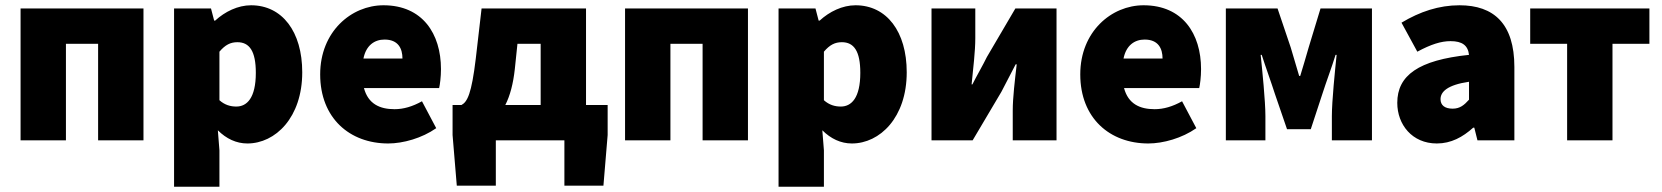

<svg xmlns="http://www.w3.org/2000/svg" viewBox="-20 -532 6300 728"><path d="M58 0H230V-366H352V0H524V-500H58Z M640 176H812V38L806 -38C838 -6 876 12 918 12C1024 12 1126 -86 1126 -258C1126 -412 1050 -512 932 -512C882 -512 833 -488 796 -454H792L780 -500H640ZM876 -128C854 -128 832 -134 812 -152V-336C834 -362 854 -372 880 -372C926 -372 950 -338 950 -256C950 -160 916 -128 876 -128Z M1452 12C1508 12 1580 -8 1634 -46L1580 -148C1544 -128 1510 -118 1476 -118C1420 -118 1376 -138 1360 -198H1645C1648 -210 1652 -240 1652 -270C1652 -404 1582 -512 1434 -512C1312 -512 1194 -412 1194 -250C1194 -84 1306 12 1452 12ZM1358 -310C1368 -360 1400 -382 1438 -382C1490 -382 1506 -348 1506 -310Z M1932 -270 1942 -366H2030V-134H1896C1914 -169 1926 -215 1932 -270ZM1860 0H2120V172H2268L2284 -20V-134H2202V-500H1806L1784 -310C1768 -176 1752 -146 1730 -134H1696V-20L1712 172H1860Z M2350 0H2522V-366H2644V0H2816V-500H2350Z M2932 176H3104V38L3098 -38C3130 -6 3168 12 3210 12C3316 12 3418 -86 3418 -258C3418 -412 3342 -512 3224 -512C3174 -512 3125 -488 3088 -454H3084L3072 -500H2932ZM3168 -128C3146 -128 3124 -134 3104 -152V-336C3126 -362 3146 -372 3172 -372C3218 -372 3242 -338 3242 -256C3242 -160 3208 -128 3168 -128Z M3512 0H3668L3777 -184C3791 -212 3816 -258 3831 -288H3835C3828 -227 3820 -162 3820 -113V0H3986V-500H3830L3722 -316C3708 -287 3682 -242 3667 -212H3664C3670 -272 3678 -338 3678 -387V-500H3512Z M4334 12C4390 12 4462 -8 4516 -46L4462 -148C4426 -128 4392 -118 4358 -118C4302 -118 4258 -138 4242 -198H4527C4530 -210 4534 -240 4534 -270C4534 -404 4464 -512 4316 -512C4194 -512 4076 -412 4076 -250C4076 -84 4188 12 4334 12ZM4240 -310C4250 -360 4282 -382 4320 -382C4372 -382 4388 -348 4388 -310Z M4628 0H4778V-92C4778 -149 4766 -266 4760 -324H4764C4778 -280 4800 -220 4814 -176L4860 -42H4950L4994 -176C5008 -220 5030 -278 5044 -324H5048C5042 -266 5030 -149 5030 -92V0H5182V-500H4987L4942 -352C4931 -312 4920 -278 4910 -244H4906C4896 -278 4886 -312 4874 -352L4824 -500H4628Z M5428 12C5482 12 5526 -12 5566 -48H5570L5582 0H5722V-278C5722 -442 5644 -512 5514 -512C5436 -512 5364 -488 5294 -446L5354 -336C5406 -364 5444 -376 5480 -376C5524 -376 5546 -360 5550 -324C5358 -304 5278 -246 5278 -142C5278 -60 5334 12 5428 12ZM5488 -120C5458 -120 5442 -133 5442 -156C5442 -184 5468 -210 5550 -222V-154C5532 -134 5516 -120 5488 -120Z M5922 0H6094V-366H6234V-500H5782V-366H5922Z"/></svg>

Font: Source Sans Pro Black
Style: Regular
Weight: 900
Designer: Paul D. Hunt
Foundry: Adobe Systems Incorporated
Version: Version 3.006;hotconv 1.0.111;makeotfexe 2.5.65597